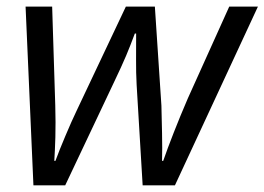

<svg xmlns="http://www.w3.org/2000/svg" viewBox="-20 -555 792 575"><path d="M80.1 0 56.6 -535.2H136.2L145.5 -239.7Q147 -186.5 145.8 -144Q144.5 -101.6 142.6 -73.2H146Q157.2 -104 175.8 -147.9Q194.3 -191.9 210 -224.6L356.9 -535.2H443.8L463.4 -238.8Q464.4 -202.1 465.3 -156Q466.3 -109.9 465.3 -73.2H468.8Q481.4 -109.9 500.5 -158.4Q519.5 -207 542.5 -260.3L666.5 -535.2H752.4L503.9 0H407.2L389.2 -300.8Q387.2 -338.9 387.5 -374.3Q387.7 -409.7 387.7 -454.6H383.8Q370.6 -418.9 357.7 -388.2Q344.7 -357.4 321.8 -309.6L175.3 0Z"/></svg>

Font: Open Sans
Style: Italic
Weight: 400
Italic angle: -12°
Designer: Monotype Design Team
Foundry: Monotype Imaging Inc.
Version: Version 3.000; ttfautohint (v1.8.4)